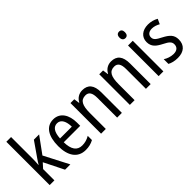

<svg xmlns="http://www.w3.org/2000/svg" viewBox="68 -1566 2382 2382"><g transform="rotate(-45 1259.0 -375.0)"><path d="M154 -377V-760H71V0H154V-198L211 -261L341 0H434L267 -323L423 -537H331L196 -343C182 -324 164 -296 153 -276H149C152 -308 154 -345 154 -377Z M678 -546C556 -546 487 -445 487 -265C487 -102 555 10 697 10C751 10 794 -1 837 -24V-98C793 -72 752 -61 705 -61C617 -61 572 -125 570 -252H859V-308C859 -444 796 -546 678 -546ZM678 -478C747 -478 777 -407 778 -318H571C577 -425 614 -478 678 -478Z M1188 -547C1132 -547 1082 -518 1055 -464H1050L1040 -537H973V0H1056V-279C1056 -413 1087 -474 1172 -474C1230 -474 1255 -431 1255 -347V0H1338V-360C1338 -488 1287 -547 1188 -547Z M1693 -547C1637 -547 1587 -518 1560 -464H1555L1545 -537H1478V0H1561V-279C1561 -413 1592 -474 1677 -474C1735 -474 1760 -431 1760 -347V0H1843V-360C1843 -488 1792 -547 1693 -547Z M2026 -738C1996 -738 1977 -719 1977 -681C1977 -644 1996 -624 2026 -624C2055 -624 2073 -644 2073 -681C2073 -719 2056 -738 2026 -738ZM2066 -537H1983V0H2066Z M2482 -145C2482 -228 2433 -266 2356 -307C2281 -345 2255 -365 2255 -408C2255 -450 2287 -477 2340 -477C2378 -477 2415 -464 2448 -445L2478 -511C2437 -534 2392 -547 2341 -547C2242 -547 2175 -492 2175 -405C2175 -321 2226 -283 2304 -243C2377 -207 2401 -182 2401 -141C2401 -92 2370 -62 2310 -62C2260 -62 2209 -81 2176 -104V-21C2209 -3 2254 10 2312 10C2418 10 2482 -45 2482 -145Z"/></g></svg>

Font: Noto Sans Arabic UI Cn
Style: Regular
Weight: 400
Width: 3
Designer: Monotype Design Team, Nadine Chahine and Nizar Qandah
Foundry: Monotype Imaging Inc.
Version: Version 2.010